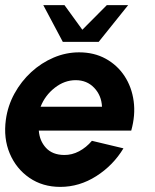

<svg xmlns="http://www.w3.org/2000/svg" viewBox="-28 -719 608 752"><path d="M208 13Q139 13 87.2 -22.5Q35.5 -58 10.2 -117.8Q-15 -177.5 -5 -250.5Q2.5 -305 28.8 -352.8Q55 -400.5 94.5 -436.8Q134 -473 182.2 -493.5Q230.5 -514 282 -514Q340.5 -514 386 -489Q431.5 -464 459.8 -421Q488 -378 495.5 -323Q503 -268 486 -207.5H124Q127 -167 152.2 -139.8Q177.5 -112.5 223 -112Q253.5 -111.5 281.8 -126.5Q310 -141.5 332 -167.5L455.5 -138Q415.5 -71.5 349.2 -29.2Q283 13 208 13ZM131 -301H371.5Q369.5 -345 341 -375Q312.5 -405 268.5 -405Q224.5 -405 186.5 -375.2Q148.5 -345.5 131 -301ZM218 -555 141.5 -699H224.5L294.5 -602.5L390.5 -699H474L358.5 -555Z"/></svg>

Font: Urbanist
Style: Bold Italic
Weight: 700
Italic angle: -8°
Designer: Corey Hu
Foundry: Corey Hu
Version: Version 1.330; ttfautohint (v1.8.4.7-5d5b)